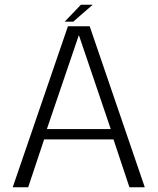

<svg xmlns="http://www.w3.org/2000/svg" viewBox="-20 -787 663 807"><path d="M33.5 0H98.5L165.5 -201H457L524 0H588.5L357 -676.5H265.5ZM177 -244.5 311 -638H312L445.5 -244.5ZM252 -696H288L369.5 -767H320Z"/></svg>

Font: Anybody UltraCondensed Thin Light
Style: Regular
Weight: 300
Version: Version 1.111